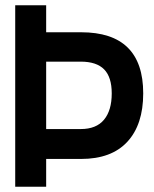

<svg xmlns="http://www.w3.org/2000/svg" viewBox="-20 -712 587 732"><path d="M288 -220Q347 -220 376.5 -255.5Q406 -291 406 -356Q406 -418 377 -447.5Q348 -477 288 -477H156V-220ZM289 -106H156V0H38V-692H156V-589H289Q526 -589 526 -356Q526 -237 465.5 -171.5Q405 -106 289 -106Z"/></svg>

Font: TitilliumText22L Rg
Style: Bold
Weight: 700
Designer: Campivisivi
Foundry: Campivisivi
Version: 1.000